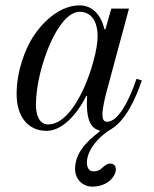

<svg xmlns="http://www.w3.org/2000/svg" viewBox="-20 -476 576 716"><path d="M114 -85C114 -157 137 -247 170 -320C191 -366 231 -432 277 -432C318 -432 344 -400 344 -340C344 -292 320 -208 294 -150C258 -70 211 -12 160 -12C124 -12 114 -52 114 -85ZM42 -125C42 -44 82 12 154 12C224 12 282 -76 302 -119L305 -117C305 -117 304 -110 304 -90C304 -52 309 2 351 10V15C303 51 260 95 260 154C260 196 292 220 324 220C384 220 412 179 412 156C412 143 405 134 391 134C380 134 372 140 360 151C351 159 343 163 328 163C310 163 304 146 304 130C304 87 344 35 394 6C448 -26 485 -106 509 -176L489 -182C459 -92 418 -22 380 -22C366 -22 362 -32 362 -49C362 -73 372 -113 376 -129L461 -444H395L373 -366L369 -368C354 -432 315 -456 277 -456C211 -456 146 -406 101 -335C77 -297 42 -216 42 -125Z"/></svg>

Font: Old Standard
Style: Italic
Weight: 400
Italic angle: -15.2°
Designer: Alexey Kryukov <alexios@thessalonica.org.ru>
Version: Version 2.0